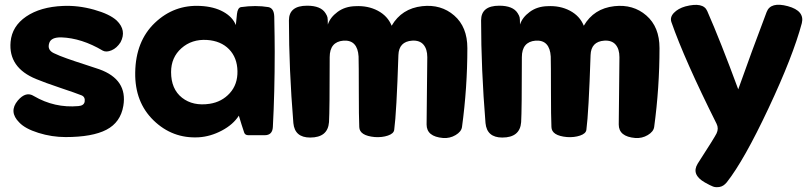

<svg xmlns="http://www.w3.org/2000/svg" viewBox="-20 -521 3403 805"><path d="M497.1 -77.1Q485.4 -7.8 426.3 22.9Q367.2 53.7 254.9 53.7Q197.3 53.7 141.1 36.1Q85 18.6 60.5 -7.8Q15.6 -52.7 54.7 -99.6Q88.9 -139.6 122.1 -118.2Q209 -67.4 308.6 -76.2Q332 -78.1 335 -94.7Q337.9 -114.3 322.3 -121.1Q297.9 -130.9 232.4 -152.8Q167 -174.8 131.8 -189.5Q14.6 -237.3 24.4 -345.7Q30.3 -411.1 89.8 -451.7Q149.4 -492.2 244.1 -496.1Q307.6 -499 374 -480.5Q440.4 -461.9 469.7 -434.6Q511.7 -393.6 485.4 -343.8Q469.7 -319.3 447.8 -310.1Q425.8 -300.8 411.1 -308.6Q322.3 -361.3 237.3 -364.3Q194.3 -365.2 186.5 -340.8Q176.8 -311.5 206.1 -297.9Q228.5 -287.1 260.3 -275.9Q292 -264.6 333 -251.5Q374 -238.3 396.5 -230.5Q515.6 -187.5 497.1 -77.1Z M1089.8 45.9H1021.5Q1007.8 45.9 1003.9 35.2Q1000 23.4 992.7 1Q985.4 -21.5 981.4 -36.1Q958 1 910.2 26.4Q862.3 51.8 812.5 54.7Q703.1 60.5 624 -16.1Q544.9 -92.8 546.9 -216.8Q548.8 -348.6 629.4 -425.3Q710 -502 820.3 -496.1Q877 -493.2 916 -471.7Q955.1 -450.2 968.8 -416L973.6 -462.9Q976.6 -488.3 990.2 -491.2Q1052.7 -500 1105.5 -491.2Q1128.9 -486.3 1129.9 -451.2Q1131.8 -357.4 1131.8 -303.7Q1131.8 -132.8 1124 11.7Q1122.1 45.9 1089.8 45.9ZM859.4 -85.9Q910.2 -93.8 943.4 -130.4Q976.6 -167 975.6 -222.7Q974.6 -279.3 940.4 -314.5Q906.2 -349.6 847.7 -353.5Q784.2 -357.4 740.7 -318.8Q697.3 -280.3 697.3 -218.8Q697.3 -147.5 743.2 -111.3Q789.1 -75.2 859.4 -85.9Z M1483.4 -284.2Q1481.4 -318.4 1465.8 -335.4Q1450.2 -352.5 1419.9 -350.6Q1362.3 -345.7 1362.3 -281.2Q1362.3 -58.6 1359.4 -8.8Q1354.5 55.7 1280.3 55.7Q1215.8 55.7 1210 -4.9Q1191.4 -232.4 1191.4 -435.5Q1191.4 -497.1 1267.6 -497.1Q1325.2 -497.1 1344.7 -465.8Q1351.6 -455.1 1353 -448.2Q1354.5 -441.4 1354.5 -418Q1364.3 -448.2 1395.5 -471.2Q1426.8 -494.1 1469.7 -495.1Q1522.5 -498 1564 -476.1Q1605.5 -454.1 1622.1 -413.1Q1664.1 -485.4 1750 -495.1Q1829.1 -503.9 1884.3 -456.1Q1939.5 -408.2 1939.5 -319.3Q1939.5 -153.3 1917 11.7Q1914.1 31.2 1890.1 45.4Q1866.2 59.6 1837.9 57.6Q1768.6 51.8 1768.6 1Q1768.6 -37.1 1770 -140.6Q1771.5 -244.1 1771.5 -281.2Q1771.5 -315.4 1755.4 -334Q1739.3 -352.5 1708 -350.6Q1652.3 -346.7 1650.4 -290Q1642.6 -48.8 1632.8 23.4Q1630.9 39.1 1606.4 47.4Q1582 55.7 1551.8 53.7Q1487.3 47.9 1486.3 11.7Q1484.4 -30.3 1484.4 -139.6Q1484.4 -249 1483.4 -284.2Z M2289.1 -284.2Q2287.1 -318.4 2271.5 -335.4Q2255.9 -352.5 2225.6 -350.6Q2168 -345.7 2168 -281.2Q2168 -58.6 2165 -8.8Q2160.2 55.7 2085.9 55.7Q2021.5 55.7 2015.6 -4.9Q1997.1 -232.4 1997.1 -435.5Q1997.1 -497.1 2073.2 -497.1Q2130.9 -497.1 2150.4 -465.8Q2157.2 -455.1 2158.7 -448.2Q2160.2 -441.4 2160.2 -418Q2169.9 -448.2 2201.2 -471.2Q2232.4 -494.1 2275.4 -495.1Q2328.1 -498 2369.6 -476.1Q2411.1 -454.1 2427.7 -413.1Q2469.7 -485.4 2555.7 -495.1Q2634.8 -503.9 2689.9 -456.1Q2745.1 -408.2 2745.1 -319.3Q2745.1 -153.3 2722.7 11.7Q2719.7 31.2 2695.8 45.4Q2671.9 59.6 2643.6 57.6Q2574.2 51.8 2574.2 1Q2574.2 -37.1 2575.7 -140.6Q2577.1 -244.1 2577.1 -281.2Q2577.1 -315.4 2561 -334Q2544.9 -352.5 2513.7 -350.6Q2458 -346.7 2456.1 -290Q2448.2 -48.8 2438.5 23.4Q2436.5 39.1 2412.1 47.4Q2387.7 55.7 2357.4 53.7Q2293 47.9 2292 11.7Q2290 -30.3 2290 -139.6Q2290 -249 2289.1 -284.2Z M3075.2 -146.5Q3130.9 -303.7 3194.3 -470.7Q3210.9 -514.6 3283.2 -495.1Q3354.5 -475.6 3341.8 -423.8Q3304.7 -285.2 3202.1 -66.9Q3099.6 151.4 3027.3 243.2Q3013.7 259.8 2997.6 262.7Q2981.4 265.6 2969.7 261.2Q2958 256.8 2935.5 244.1Q2877 210.9 2905.3 165Q2976.6 54.7 2984.4 38.1Q2994.1 17.6 2984.4 -2Q2849.6 -271.5 2794.9 -428.7Q2788.1 -449.2 2805.7 -467.3Q2823.2 -485.4 2853.5 -494.1Q2928.7 -513.7 2945.3 -474.6Q3001 -347.7 3075.2 -146.5Z"/></svg>

Font: Gen Jyuu GothicX Heavy
Style: Bold
Weight: 900
Designer: [Source Han Sans]
Ryoko NISHIZUKA  (kana & ideographs); Paul D. Hunt (Latin, Greek & Cyrillic); Wenlong ZHANG  (bopomofo
Version: Version 1.002.20150607